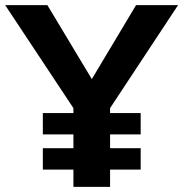

<svg xmlns="http://www.w3.org/2000/svg" viewBox="-23 -729 715 749"><path d="M507.8 -709.1 335.2 -420.5 161.8 -709.1H-2.9L263.4 -307.2V0H406.4V-307.2L671.7 -709.1ZM144.1 -67.3H525.8V-150.8H144.1ZM144.1 -204.7H525.8V-288H144.1Z"/></svg>

Font: Estedad VF
Style: Regular
Weight: 100
Designer: Amin Abedi
Version: Version 7.3